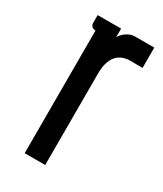

<svg xmlns="http://www.w3.org/2000/svg" viewBox="-130 -527 494 581"><g transform="rotate(30 117.0 -236.5)"><path d="M234.2 -402.2H231.7L192.7 -402.7Q145.3 -402.7 131.4 -359.7Q126.5 -344.9 126 -326.1V-3V-0.5H123.5H56.8H54.3V-3V-428.9Q37.1 -430.3 36.6 -445.7V-470.4V-472.8H39H116.1H118.6V-470.4V-442.7Q124.5 -453.6 134.9 -461.5Q150.2 -473.3 167 -473.3H231.7H234.2V-470.8V-404.6Z"/></g></svg>

Font: RIT Uroob
Style: 

Weight: 700
Designer: Hussain K H
Foundry: RIT
Version: 2.1.1